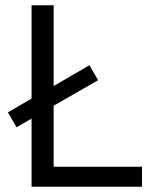

<svg xmlns="http://www.w3.org/2000/svg" viewBox="-20 -710 584 730"><path d="M10 -283 100 -335V-690H184V-383L320 -462L353 -405L184 -308V-76H520V0H100V-259L43 -226Z"/></svg>

Font: Oxanium
Style: Regular
Weight: 400
Designer: Severin Meyer
Version: Version 1.001